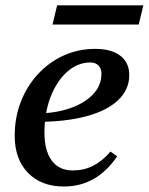

<svg xmlns="http://www.w3.org/2000/svg" viewBox="-20 -677 550 710"><path d="M216.5 12.7Q132.5 12.7 83.4 -37.9Q34.4 -88.6 34.4 -174.6Q34.4 -242.6 57.1 -300.8Q79.8 -359 120.5 -403Q161.2 -447.1 215.3 -471.7Q269.4 -496.3 332.2 -496.3Q392 -496.3 425 -470.8Q458 -445.4 458 -399.4Q458 -345.8 416.8 -306.6Q375.6 -267.4 298.5 -246.8Q221.5 -226.3 113.8 -226.3V-257.5Q181.9 -257.5 236.3 -275.8Q290.8 -294.1 322.9 -327Q355.1 -359.9 355.1 -404.2Q355.1 -423.7 344 -434.8Q333 -446 314.5 -446Q266.8 -446 228.1 -411.3Q189.4 -376.7 166.9 -318.2Q144.4 -259.8 144.4 -186.5Q144.4 -119.6 171.5 -83.1Q198.7 -46.7 248.7 -46.7Q290.4 -46.7 324.3 -63.9Q358.3 -81.1 388.4 -116.5L413.3 -99Q337.8 12.7 216.5 12.7ZM174.2 -586.2 191.2 -657.2H510L493 -586.2Z"/></svg>

Font: Platypi Light
Style: Italic
Weight: 300
Italic angle: -13°
Designer: David Sargent
Foundry: Bolt Cutter Type
Version: Version 1.200